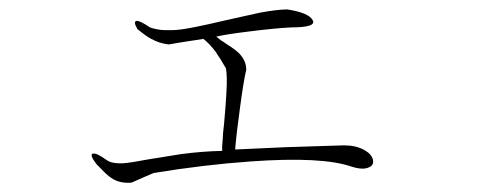

<svg xmlns="http://www.w3.org/2000/svg" viewBox="-20 -436 1040 407"><path d="M344.7 -372.1H330.1Q321.3 -372.1 312.5 -374Q302.7 -376 297.9 -377.9Q276.4 -392.6 269.5 -391.6Q261.7 -390.6 271.5 -374L275.4 -371.1Q291 -358.4 300.8 -353.5Q318.4 -343.8 337.9 -341.8L360.4 -345.7L411.1 -353.5Q422.9 -344.7 436.5 -327.1Q447.3 -311.5 459 -291Q461.9 -275.4 460 -240.2Q459 -218.8 455.1 -174.8Q452.1 -150.4 452.1 -140.6Q450.2 -124 451.2 -116.2Q408.2 -115.2 364.3 -109.4Q338.9 -105.5 296.9 -98.6Q255.9 -90.8 240.2 -89.8Q216.8 -88.9 206.1 -96.7Q184.6 -112.3 176.8 -110.4Q168.9 -108.4 184.6 -87.9L194.3 -78.1Q208 -63.5 217.8 -57.6Q234.4 -46.9 258.8 -48.8L285.2 -60.5L305.7 -69.3Q413.1 -86.9 511.7 -93.8Q662.1 -104.5 724.6 -83Q749 -75.2 761.7 -81.1Q773.4 -85.9 770.5 -97.7Q767.6 -109.4 752 -118.2Q734.4 -127.9 709 -127.9L585.9 -124L478.5 -119.1Q481.4 -155.3 488.3 -204.1Q496.1 -263.7 502 -288.1Q502 -306.6 488.3 -321.3Q480.5 -330.1 460 -342.8Q452.1 -348.6 448.2 -350.6Q442.4 -355.5 438.5 -358.4Q459 -363.3 506.8 -369.1Q560.5 -376 596.7 -377.9Q652.3 -377.9 642.6 -393.6Q633.8 -409.2 588.9 -416Q568.4 -416 531.2 -409.2Q509.8 -404.3 460.9 -393.6Q415 -382.8 394.5 -378.9Q361.3 -372.1 344.7 -372.1Z"/></svg>

Font: Batang
Style: Regular
Weight: 400
Version: Version 2.21